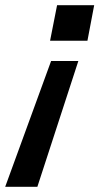

<svg xmlns="http://www.w3.org/2000/svg" viewBox="-55 -546 399 740"><path d="M247 -311H142L-35 174H89ZM308 -526H165L138 -389H282Z"/></svg>

Font: Uncut Sans Semibold Italic
Style: Regular
Weight: 600
Italic angle: -11°
Designer: Kasper Nordkvist
Foundry: UNCUT.wtf
Version: Version 1.304;Glyphs 3.2 (3246)